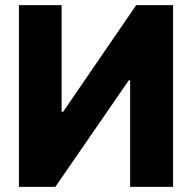

<svg xmlns="http://www.w3.org/2000/svg" viewBox="-20 -727 747 747"><path d="M219.7 -707V-292H225.6L509.8 -707H653.3V0H486.3V-415H481.4L195.3 0H53.7V-707Z"/></svg>

Font: Pretendard Std ExtraBold
Style: Regular
Weight: 800
Designer: Base glyphs from Inter by Rasmus Andersson; Hangeul glyphs from Noto Sans CJK(Source Han Sans) by Jang Soo-young and Kan
Foundry: Kil Hyung-jin
Version: Version 1.309